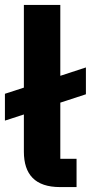

<svg xmlns="http://www.w3.org/2000/svg" viewBox="-22 -760 369 780"><path d="M289 0H222C121 0 75 -51 75 -144V-295L-2 -270V-379L75 -404V-740H223V-452L327 -486V-377L223 -343V-115H289Z"/></svg>

Font: Plexus Sans Bold
Style: Regular
Weight: 700
Version: Version 2.001;PS 002.001;hotconv 1.0.70;makeotf.lib2.5.58329